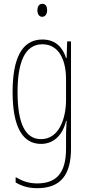

<svg xmlns="http://www.w3.org/2000/svg" viewBox="-20 -744 462 1006"><path d="M202 -724C182 -724 176 -706 176 -690C176 -672 184 -656 201 -656C217 -656 227 -670 227 -691C227 -707 221 -724 202 -724ZM202 -537C92 -537 46 -433 46 -262C46 -76 100 10 195 10C266 10 311 -43 326 -111H329C326 -70 326 -43 326 -12V35C326 163 275 217 175 217C130 217 98 205 62 184V212C95 232 132 242 175 242C297 242 352 173 352 35V-527H332L329 -440H326C311 -489 276 -537 202 -537ZM202 -512C291 -512 326 -426 326 -329V-221C326 -126 291 -15 195 -15C114 -15 72 -93 72 -262C72 -411 107 -512 202 -512Z"/></svg>

Font: Noto Sans Oriya ExtCond Thin
Style: Regular
Weight: 100
Width: 2
Designer: Amélie Bonet and Sol Matas
Foundry: Google LLC
Version: Version 2.006